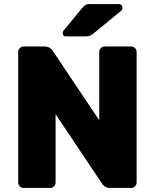

<svg xmlns="http://www.w3.org/2000/svg" viewBox="-20 -930 766 950"><path d="M70 0ZM484 -23 255 -365V-27Q255 -16 247 -8Q239 0 228 0H97Q86 0 78 -8Q70 -16 70 -27V-673Q70 -684 78 -692Q86 -700 97 -700H201Q216 -700 227 -692.5Q238 -685 242 -677L471 -335V-673Q471 -684 479 -692Q487 -700 498 -700H629Q640 -700 648 -692Q656 -684 656 -673V-27Q656 -16 648 -8Q640 0 629 0H525Q510 0 499 -7.5Q488 -15 484 -23ZM424 -910H567Q576 -910 581 -904.5Q586 -899 586 -890Q586 -883 581 -878L446 -767Q435 -758 426.5 -754Q418 -750 404 -750H306Q290 -750 290 -766Q290 -774 295 -779L387 -891Q398 -903 405 -906.5Q412 -910 424 -910Z"/></svg>

Font: Hezaedrus
Style: Bold
Weight: 700
Designer: Hubert & Fischer
Foundry: Hubert & Fischer
Version: Version 1.10;September 3, 2019;FontCreator 11.5.0.2425 64-bi